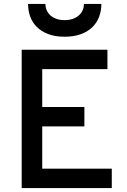

<svg xmlns="http://www.w3.org/2000/svg" viewBox="-20 -952 641 972"><path d="M89.8 0V-700.2H523.9V-602.1H193.8V-410.2H407.2V-312H193.8V-98.1H545.9V0ZM307.1 -766.1Q258.8 -766.1 223.9 -779.5Q189 -793 166.3 -815.7Q143.6 -838.4 132.8 -868.4Q122.1 -898.4 122.1 -932.1H210Q210 -914.6 216.6 -899.7Q223.1 -884.8 235.6 -873.8Q248 -862.8 266.1 -856.4Q284.2 -850.1 307.1 -850.1Q330.1 -850.1 348.1 -856.4Q366.2 -862.8 378.9 -873.8Q391.6 -884.8 398.2 -899.7Q404.8 -914.6 404.8 -932.1H493.2Q493.2 -898.4 482.2 -868.2Q471.2 -837.9 448.2 -815.2Q425.3 -792.5 390.1 -779.3Q355 -766.1 307.1 -766.1Z"/></svg>

Font: Overpass
Style: Regular
Weight: 400
Designer: Delve Withrington
Foundry: Delve Fonts
Version: Version 1.001